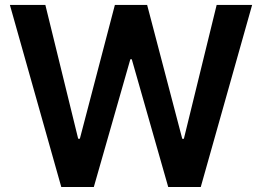

<svg xmlns="http://www.w3.org/2000/svg" viewBox="-20 -747 1047 767"><path d="M224.8 0 19.5 -727.3H161.2L292.3 -192.8H299L438.9 -727.3H567.8L708.1 -192.5H714.5L845.5 -727.3H987.2L782 0H652L506.4 -510.3H500.7L354.8 0Z"/></svg>

Font: InterMG SemiBold
Style: Regular
Weight: 600
Designer: Rasmus Andersson
Foundry: rsms
Version: Version 3.019;December 26, 2023;FontCreator 15.0.0.2955 64-b